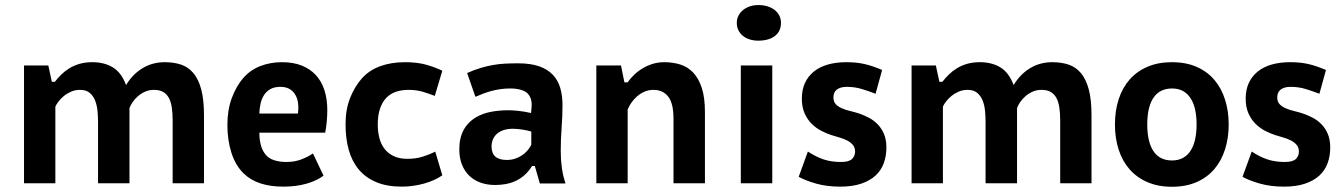

<svg xmlns="http://www.w3.org/2000/svg" viewBox="-20 -711 5206 745"><path d="M360.4 0V-238.3Q360.4 -258.3 358.4 -280Q356.4 -301.8 349.4 -320.1Q342.3 -338.4 328.4 -350.3Q314.5 -362.3 290.5 -362.3Q272 -362.3 256.1 -355.5Q240.2 -348.6 228 -338.6Q215.8 -328.6 207.3 -317.4Q198.7 -306.2 194.8 -297.4V0H73.2V-457H167.5L181.2 -393.6H192.9Q204.1 -408.2 218 -421.9Q231.9 -435.5 249.5 -446.3Q267.1 -457 289.1 -463.4Q311 -469.7 338.4 -469.7Q384.8 -469.7 418 -449.5Q451.2 -429.2 469.2 -380.9Q494.6 -423.3 533.2 -446.5Q571.8 -469.7 619.1 -469.7Q654.8 -469.7 682.9 -460.2Q710.9 -450.7 730.7 -427Q750.5 -403.3 761 -363.5Q771.5 -323.7 771.5 -263.7V0H649.9V-244.1Q649.9 -272.5 646.5 -294.7Q643.1 -316.9 634.8 -331.8Q626.5 -346.7 612.5 -354.5Q598.6 -362.3 577.6 -362.3Q559.1 -362.3 543.5 -355.5Q527.8 -348.6 515.6 -338.1Q503.4 -327.6 494.9 -315.2Q486.3 -302.7 482.4 -291.5V0Z M1235.4 -29.3Q1209.5 -9.8 1169.4 1.7Q1129.4 13.2 1079.1 13.2Q1029.3 13.2 991 0.7Q952.6 -11.7 925.3 -38.1Q893.1 -69.8 877.7 -119.1Q862.3 -168.5 862.3 -225.6Q862.3 -284.7 879.6 -331.1Q897 -377.4 923.8 -408.2Q951.2 -439.5 990 -454.6Q1028.8 -469.7 1074.7 -469.7Q1117.7 -469.7 1150.4 -456.8Q1183.1 -443.8 1205.3 -419.9Q1227.5 -396 1238.8 -361.3Q1250 -326.7 1250 -283.7Q1250 -262.2 1247.8 -238.3Q1245.6 -214.4 1241.7 -196.3H986.3Q986.3 -172.4 991.5 -150.6Q996.6 -128.9 1009.3 -112.8Q1022 -96.2 1043.5 -89.4Q1064.9 -82.5 1091.3 -82.5Q1124 -82.5 1150.1 -92.8Q1176.3 -103 1194.3 -115.7ZM1067.9 -374Q1044.4 -374 1029.1 -365.2Q1013.7 -356.4 1004.4 -342Q995.1 -327.6 991 -308.8Q986.8 -290 986.3 -270.5H1136.2Q1137.7 -285.2 1137.7 -297.4Q1136.7 -332 1118.9 -353Q1101.1 -374 1067.9 -374Z M1696.3 -30.8Q1681.6 -20.5 1663.8 -12.5Q1646 -4.4 1625.7 1.2Q1605.5 6.8 1583.5 10Q1561.5 13.2 1539.6 13.2Q1481 13.2 1439.5 -4.4Q1397.9 -22 1371.6 -54Q1345.2 -85.9 1333 -130.1Q1320.8 -174.3 1320.8 -228Q1320.8 -285.2 1337.9 -329.3Q1355 -373.5 1383.3 -405.8Q1411.6 -438 1454.6 -453.9Q1497.6 -469.7 1551.3 -469.7Q1600.1 -469.7 1635.3 -459.5Q1670.4 -449.2 1696.3 -436.5L1667 -338.9Q1643.6 -348.1 1619.4 -355.2Q1595.2 -362.3 1565.4 -362.3Q1538.6 -362.3 1516.8 -355Q1495.1 -347.7 1479.5 -332Q1463.4 -315.4 1454.6 -289.6Q1445.8 -263.7 1445.8 -228Q1445.8 -199.7 1452.1 -175.3Q1458.5 -150.9 1472.4 -133.1Q1486.3 -115.2 1508.1 -105Q1529.8 -94.7 1560.5 -94.7Q1594.7 -94.7 1622.3 -103.8Q1649.9 -112.8 1668.9 -122.6Z M1792.5 -427.7Q1820.3 -439.9 1844.7 -447.3Q1869.1 -454.6 1892.6 -458.7Q1916 -462.9 1939.9 -464.1Q1963.9 -465.3 1990.2 -465.3Q2038.6 -465.3 2071.5 -453.9Q2104.5 -442.4 2124.8 -421.1Q2145 -399.9 2153.8 -370.1Q2162.6 -340.3 2162.6 -303.7Q2162.6 -259.3 2159.2 -215.8Q2155.8 -172.4 2155.8 -123.5Q2155.8 -89.8 2160.2 -59.1Q2164.6 -28.3 2174.3 1H2074.7L2055.2 -66.9H2044.4Q2031.2 -45.4 2014.6 -31Q1998 -16.6 1979.5 -8.3Q1960.9 0 1941.2 3.4Q1921.4 6.8 1901.4 6.8Q1870.1 6.8 1844.5 -2.4Q1818.8 -11.7 1800.5 -29.5Q1782.2 -47.4 1772.2 -73Q1762.2 -98.6 1762.2 -131.8Q1762.2 -176.3 1779.3 -207.3Q1796.4 -238.3 1828.6 -256.8Q1853 -271 1885 -277.1Q1917 -283.2 1952.6 -283.2Q1958.5 -283.2 1968.5 -282.7Q1978.5 -282.2 1990.2 -281Q2002 -279.8 2014.9 -277.6Q2027.8 -275.4 2040.5 -272.5Q2041.5 -281.7 2042.2 -289.3Q2043 -296.9 2043 -303.7Q2043 -320.3 2038.3 -331.3Q2033.7 -342.3 2025.4 -350.1Q2017.1 -357.9 2000 -362.8Q1982.9 -367.7 1959.5 -367.7Q1939 -367.7 1920.9 -365Q1902.8 -362.3 1886.5 -357.9Q1870.1 -353.5 1855 -347.7Q1839.8 -341.8 1824.7 -335.4ZM1946.8 -90.3Q1963.4 -90.3 1978.3 -95.2Q1993.2 -100.1 2005.6 -108.4Q2018.1 -116.7 2027.1 -127.4Q2036.1 -138.2 2041.5 -149.4V-200.7Q2034.7 -202.6 2026.1 -204.6Q2017.6 -206.5 2008.1 -208Q1998.5 -209.5 1989 -210.4Q1979.5 -211.4 1971.2 -211.4Q1947.8 -211.4 1931.6 -205.3Q1915.5 -199.2 1905.8 -189.5Q1896 -179.7 1891.6 -167.7Q1887.2 -155.8 1887.2 -144Q1887.2 -116.2 1902.1 -103.3Q1917 -90.3 1946.8 -90.3Z M2593.3 0V-250.5Q2593.3 -309.6 2573 -335.9Q2552.7 -362.3 2515.1 -362.3Q2496.1 -362.3 2480 -355Q2463.9 -347.7 2451.2 -336.4Q2438.5 -325.2 2429.4 -311.8Q2420.4 -298.3 2415.5 -286.1V0H2293.9V-457H2389.6L2402.8 -391.6H2415.5Q2425.8 -406.7 2440.7 -420.9Q2455.6 -435.1 2473.9 -446Q2492.2 -457 2513.2 -463.4Q2534.2 -469.7 2557.1 -469.7Q2590.8 -469.7 2619.6 -460.7Q2648.4 -451.7 2669.7 -429.4Q2690.9 -407.2 2703.1 -369.9Q2715.3 -332.5 2715.3 -275.9V0Z M2854.5 -457H2976.6V0H2854.5ZM2838.9 -622.6Q2838.9 -637.7 2845.5 -650.4Q2852.1 -663.1 2863.3 -672.1Q2874.5 -681.2 2889.6 -686.3Q2904.8 -691.4 2922.4 -691.4Q2942.4 -691.4 2958.5 -686.3Q2974.6 -681.2 2986.1 -672.1Q2997.6 -663.1 3003.9 -650.4Q3010.3 -637.7 3010.3 -622.6Q3010.3 -588.9 2986.3 -571Q2962.4 -553.2 2922.4 -553.2Q2904.8 -553.2 2889.6 -557.9Q2874.5 -562.5 2863.3 -571.3Q2852.1 -580.1 2845.5 -593Q2838.9 -606 2838.9 -622.6Z M3114.7 -123Q3130.4 -112.8 3145.3 -105.2Q3160.2 -97.7 3175.5 -92.5Q3190.9 -87.4 3207.5 -85Q3224.1 -82.5 3243.2 -82.5Q3273.9 -82.5 3285.9 -94Q3297.9 -105.5 3297.9 -122.6Q3297.9 -138.7 3289.1 -148.9Q3280.3 -159.2 3266.8 -166Q3253.4 -172.9 3237.1 -177.5Q3220.7 -182.1 3205.6 -187Q3187 -192.9 3166.7 -203.4Q3146.5 -213.9 3129.6 -230.5Q3112.8 -247.1 3102.1 -271.2Q3091.3 -295.4 3091.3 -328.6Q3091.3 -362.8 3103.5 -389.2Q3115.7 -415.5 3138.2 -433.6Q3160.6 -451.7 3192.6 -460.7Q3224.6 -469.7 3263.7 -469.7Q3283.2 -469.7 3300.5 -468Q3317.9 -466.3 3334.2 -462.6Q3350.6 -459 3367.4 -453.1Q3384.3 -447.3 3402.8 -439.5L3377.4 -347.2Q3351.1 -357.4 3323.7 -365.7Q3296.4 -374 3265.6 -374Q3241.2 -374 3227.5 -363.8Q3213.9 -353.5 3213.9 -333Q3213.9 -316.4 3223.1 -306.6Q3232.4 -296.9 3246.6 -290.8Q3260.7 -284.7 3277.8 -280.5Q3294.9 -276.4 3310.5 -271.5Q3331.5 -264.6 3351.1 -254.4Q3370.6 -244.1 3385.7 -228.5Q3400.9 -212.9 3410.2 -190.9Q3419.4 -168.9 3419.4 -138.7Q3419.4 -105.5 3409.2 -77.6Q3398.9 -49.8 3377.2 -29.8Q3355.5 -9.8 3321.5 1.7Q3287.6 13.2 3240.2 13.2Q3188.5 13.2 3147 1.5Q3105.5 -10.3 3079.1 -24.9Z M3804.2 0V-238.3Q3804.2 -258.3 3802.2 -280Q3800.3 -301.8 3793.2 -320.1Q3786.1 -338.4 3772.2 -350.3Q3758.3 -362.3 3734.4 -362.3Q3715.8 -362.3 3700 -355.5Q3684.1 -348.6 3671.9 -338.6Q3659.7 -328.6 3651.1 -317.4Q3642.6 -306.2 3638.7 -297.4V0H3517.1V-457H3611.3L3625 -393.6H3636.7Q3647.9 -408.2 3661.9 -421.9Q3675.8 -435.5 3693.4 -446.3Q3710.9 -457 3732.9 -463.4Q3754.9 -469.7 3782.2 -469.7Q3828.6 -469.7 3861.8 -449.5Q3895 -429.2 3913.1 -380.9Q3938.5 -423.3 3977.1 -446.5Q4015.6 -469.7 4063 -469.7Q4098.6 -469.7 4126.7 -460.2Q4154.8 -450.7 4174.6 -427Q4194.3 -403.3 4204.8 -363.5Q4215.3 -323.7 4215.3 -263.7V0H4093.8V-244.1Q4093.8 -272.5 4090.3 -294.7Q4086.9 -316.9 4078.6 -331.8Q4070.3 -346.7 4056.4 -354.5Q4042.5 -362.3 4021.5 -362.3Q4002.9 -362.3 3987.3 -355.5Q3971.7 -348.6 3959.5 -338.1Q3947.3 -327.6 3938.7 -315.2Q3930.2 -302.7 3926.3 -291.5V0Z M4306.2 -228Q4306.2 -281.2 4320.6 -325.7Q4335 -370.1 4363 -402.1Q4391.1 -434.1 4432.4 -451.9Q4473.6 -469.7 4527.3 -469.7Q4582 -469.7 4623.5 -451.4Q4665 -433.1 4692.4 -400.6Q4719.7 -368.2 4733.6 -324Q4747.6 -279.8 4747.6 -228Q4747.6 -176.3 4733.6 -132.1Q4719.7 -87.9 4692.4 -55.4Q4665 -22.9 4623.5 -4.6Q4582 13.7 4527.3 13.7Q4473.6 13.7 4432.4 -4.2Q4391.1 -22 4363 -54Q4335 -85.9 4320.6 -130.4Q4306.2 -174.8 4306.2 -228ZM4431.6 -228Q4431.6 -191.4 4438.5 -164.8Q4445.3 -138.2 4457.8 -121.3Q4470.2 -104.5 4487.8 -96.4Q4505.4 -88.4 4527.3 -88.4Q4553.2 -88.4 4571.3 -98.9Q4589.4 -109.4 4600.8 -127.9Q4612.3 -146.5 4617.7 -172.1Q4623 -197.8 4623 -228Q4623 -258.3 4617.7 -283.9Q4612.3 -309.6 4600.8 -328.1Q4589.4 -346.7 4571.3 -357.2Q4553.2 -367.7 4527.3 -367.7Q4505.4 -367.7 4487.8 -359.6Q4470.2 -351.6 4457.8 -334.7Q4445.3 -317.9 4438.5 -291.3Q4431.6 -264.6 4431.6 -228Z M4836.9 -123Q4852.5 -112.8 4867.4 -105.2Q4882.3 -97.7 4897.7 -92.5Q4913.1 -87.4 4929.7 -85Q4946.3 -82.5 4965.3 -82.5Q4996.1 -82.5 5008.1 -94Q5020 -105.5 5020 -122.6Q5020 -138.7 5011.2 -148.9Q5002.4 -159.2 4989 -166Q4975.6 -172.9 4959.2 -177.5Q4942.9 -182.1 4927.7 -187Q4909.2 -192.9 4888.9 -203.4Q4868.7 -213.9 4851.8 -230.5Q4835 -247.1 4824.2 -271.2Q4813.5 -295.4 4813.5 -328.6Q4813.5 -362.8 4825.7 -389.2Q4837.9 -415.5 4860.4 -433.6Q4882.8 -451.7 4914.8 -460.7Q4946.8 -469.7 4985.8 -469.7Q5005.4 -469.7 5022.7 -468Q5040 -466.3 5056.4 -462.6Q5072.8 -459 5089.6 -453.1Q5106.4 -447.3 5125 -439.5L5099.6 -347.2Q5073.2 -357.4 5045.9 -365.7Q5018.6 -374 4987.8 -374Q4963.4 -374 4949.7 -363.8Q4936 -353.5 4936 -333Q4936 -316.4 4945.3 -306.6Q4954.6 -296.9 4968.8 -290.8Q4982.9 -284.7 5000 -280.5Q5017.1 -276.4 5032.7 -271.5Q5053.7 -264.6 5073.2 -254.4Q5092.8 -244.1 5107.9 -228.5Q5123 -212.9 5132.3 -190.9Q5141.6 -168.9 5141.6 -138.7Q5141.6 -105.5 5131.3 -77.6Q5121.1 -49.8 5099.4 -29.8Q5077.6 -9.8 5043.7 1.7Q5009.8 13.2 4962.4 13.2Q4910.6 13.2 4869.1 1.5Q4827.6 -10.3 4801.3 -24.9Z"/></svg>

Font: PT Astra Sans
Style: Bold
Weight: 700
Designer: A.Korolkova, I. Chaeva
Foundry: ParaType Ltd
Version: Version 1.001; ttfautohint (v1.6)